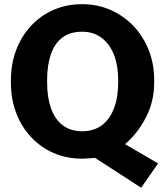

<svg xmlns="http://www.w3.org/2000/svg" viewBox="-20 -741 769 909"><path d="M571.8 -58.6 728.5 32.7 648.4 147.9 429.7 6.3Q414.1 7.8 398.9 9Q383.8 10.3 369.6 10.3Q295.4 10.3 233.4 -16.8Q171.4 -43.9 126.5 -92.8Q81.1 -141.1 56.4 -206.8Q31.7 -272.5 31.7 -350.1V-361.3Q31.7 -438 56.4 -503.7Q81.1 -569.3 126.5 -618.2Q171.4 -667 233.2 -694.1Q294.9 -721.2 368.7 -721.2Q440.9 -721.2 502.9 -694.1Q564.9 -667 611.8 -618.2Q658.2 -569.3 684.1 -503.7Q710 -438 710 -361.3V-350.1Q710 -259.8 669.9 -183.3Q629.9 -106.9 571.8 -58.6ZM369.6 -119.6Q424.3 -119.6 462.9 -148.4Q500.5 -177.2 520 -229Q539.6 -280.8 539.6 -350.1V-362.3Q539.6 -429.2 519.5 -481.9Q499 -533.2 460.9 -562Q422.9 -590.8 368.7 -590.8Q310.5 -590.8 274.4 -562.5Q237.8 -534.2 220.5 -482.9Q203.1 -431.6 203.1 -362.3V-350.1Q203.1 -280.3 221.2 -229Q239.3 -177.2 276.4 -148.4Q313.5 -119.6 369.6 -119.6Z"/></svg>

Font: Hanuman Black
Style: Regular
Weight: 900
Designer: Danh Hong
Version: Version 8.002; ttfautohint (v1.8.3)